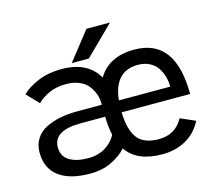

<svg xmlns="http://www.w3.org/2000/svg" viewBox="-98 -791 1046 926"><g transform="rotate(-15 425.0 -328.0)"><path d="M295 -527 406.5 -668.5H524L380.5 -527ZM253.5 -63.5Q307 -63.5 343.5 -88Q380 -112.5 394 -143.5Q384.5 -185 384 -235.5H262.5Q125 -235.5 125 -152Q125 -107 160 -85.2Q195 -63.5 253.5 -63.5ZM600.5 -436.5Q483 -436.5 468 -294.5H724.5Q724.5 -319.5 718.2 -343Q712 -366.5 698.2 -388.2Q684.5 -410 659.2 -423.2Q634 -436.5 600.5 -436.5ZM33.5 -150Q33.5 -189.5 52 -218.5Q70.5 -247.5 103 -263.8Q135.5 -280 174.8 -287.8Q214 -295.5 260.5 -295.5H383V-304.5Q383 -326.5 375.5 -348Q368 -369.5 352.8 -390.2Q337.5 -411 308.8 -423.8Q280 -436.5 242.5 -436.5Q191.5 -436.5 155.2 -419.2Q119 -402 97.5 -380L40.5 -439Q64 -465 116.8 -488.5Q169.5 -512 240 -512Q368.5 -512 421.5 -421.5Q475.5 -512 602.5 -512Q808 -512 808 -235.5H466Q468.5 -147.5 500.2 -105.8Q532 -64 606.5 -64Q690.5 -64 728.5 -135.5L803 -103Q773.5 -46 722 -17.5Q670.5 11 604.5 11Q478 11 426 -66Q399 -35 352.5 -12Q306 11 243.5 11Q142.5 11 88 -30.2Q33.5 -71.5 33.5 -150Z"/></g></svg>

Font: League Mono Wide
Style: Regular
Weight: 400
Width: 8
Designer: Tyler Finck
Foundry: The League of Moveable Type / Tyler Finck
Version: Version 2.210